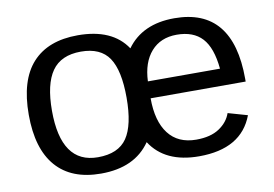

<svg xmlns="http://www.w3.org/2000/svg" viewBox="-64 -639 1071 750"><g transform="rotate(-10 472.0 -264.0)"><path d="M522 -246Q522 -155 560 -105.5Q598 -56 670 -56Q727 -56 761.5 -79Q796 -102 808 -137L885 -115Q838 10 670 10Q535 10 477 -80Q415 10 281 10Q164 10 103 -60Q42 -130 42 -265Q42 -402 104 -470Q166 -538 284 -538Q421 -538 478 -452Q540 -538 667 -538Q899 -538 899 -257V-246ZM430 -265Q430 -373 396.5 -423Q363 -473 285 -473Q206 -473 170 -421.5Q134 -370 134 -265Q134 -55 280 -55Q361 -55 395.5 -105.5Q430 -156 430 -265ZM809 -313Q801 -397 766 -435Q731 -473 665 -473Q601 -473 563.5 -430.5Q526 -388 523 -313Z"/></g></svg>

Font: Libra Sans
Style: Regular
Weight: 400
Foundry: Context Ltd
Version: Version 1.000; ttfautohint (v1.3)